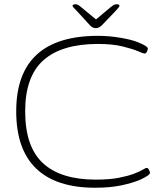

<svg xmlns="http://www.w3.org/2000/svg" viewBox="-20 -874 780 900"><path d="M426 6Q243 6 149.5 -84Q56 -174 56 -352Q56 -706 439 -706Q492 -706 544.5 -697Q597 -688 624 -677Q673 -658 673 -646Q673 -642 669 -632.5Q665 -623 657 -623Q652 -623 626.5 -634Q601 -645 554 -656.5Q507 -668 439 -668Q270 -668 184 -592Q98 -516 98 -352Q98 -186 181.5 -109Q265 -32 429 -32Q493 -32 536.5 -40.5Q580 -49 607.5 -59.5Q635 -70 649 -78.5Q663 -87 668 -87Q674 -87 678.5 -77.5Q683 -68 683 -64Q683 -58 670.5 -49.5Q658 -41 636 -31Q603 -17 550.5 -5.5Q498 6 426 6ZM527 -854Q540 -854 540 -847Q540 -843 535 -837.5Q530 -832 525 -826L458 -756Q444 -742 430 -742Q415 -742 403 -754L336 -827Q332 -832 326 -837.5Q320 -843 320 -847Q320 -851 324.5 -852.5Q329 -854 334 -854Q340 -854 346 -851Q352 -848 362 -839L430 -783L497 -839Q508 -848 514 -851Q520 -854 527 -854Z"/></svg>

Font: Asap Expanded Thin
Style: Regular
Weight: 100
Width: 7
Designer: Pablo Cosgaya
Foundry: Omnibus-Type
Version: Version 3.001; ttfautohint (v1.8.4.7-5d5b)